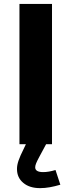

<svg xmlns="http://www.w3.org/2000/svg" viewBox="-20 -742 367 988"><path d="M247.6 -721.7H80.1V0H113.3L102.5 22.9C76.7 74.2 67.4 101.6 67.4 127.4C67.4 157.2 78.1 181.2 100.1 199.2C121.6 217.3 150.4 226.1 186.5 226.1C219.2 226.1 252.9 219.7 290.5 208.5L265.6 132.8C241.7 140.1 220.7 143.6 202.1 143.6C174.8 143.6 161.1 135.3 161.1 119.1C161.1 107.4 167 93.3 183.1 63.5L217.3 0H247.6Z"/></svg>

Font: Estedad ExtraBold
Style: Regular
Weight: 800
Designer: Amin Abedi
Version: Version 7.3